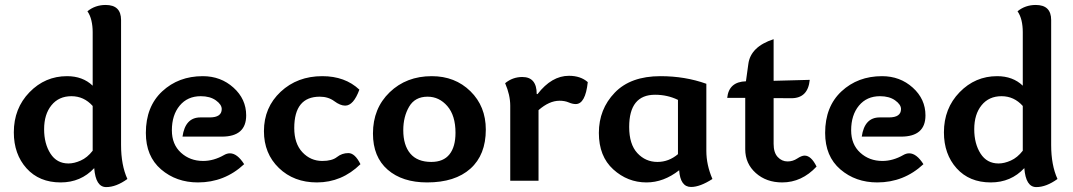

<svg xmlns="http://www.w3.org/2000/svg" viewBox="-20 -740 4391 786"><path d="M260.3 -70.8Q283.7 -70.8 310.5 -82.8Q337.4 -94.7 359.4 -123V-306.2Q323.7 -346.2 272.5 -346.2Q220.7 -346.2 190.7 -309.1Q160.6 -272 160.6 -210.9Q160.6 -151.9 186.5 -111.3Q212.4 -70.8 260.3 -70.8ZM475.6 -146.5Q475.6 -64 501.5 -7.3Q455.6 25.9 414.6 25.9Q371.6 25.9 365.7 -51.8Q311 6.8 228.5 6.8Q140.6 6.8 88.6 -51Q36.6 -108.9 36.6 -198.2Q36.6 -296.4 100.6 -362.3Q164.6 -428.2 254.4 -428.2Q318.8 -428.2 359.4 -389.2V-608.9Q359.4 -633.8 354.2 -655.8Q349.1 -677.7 337.9 -693.8Q369.6 -719.7 412.6 -719.7Q475.6 -719.7 475.6 -658.2Z M800.3 -259.3H838.4Q887.7 -259.3 887.7 -293.5Q887.7 -312 863.8 -329.1Q839.8 -346.2 801.8 -346.2Q747.6 -346.2 715.6 -307.6Q683.6 -269 683.6 -206.5Q683.6 -148.9 720.7 -115Q757.8 -81.1 811.5 -81.1Q855 -81.1 897.5 -105.5Q909.2 -112.3 921.4 -112.3Q951.2 -112.3 979.5 -67.9Q899.4 6.8 790.5 6.8Q701.7 6.8 639.4 -46.6Q577.1 -100.1 577.1 -195.8Q577.1 -303.7 644 -366Q710.9 -428.2 810.1 -428.2Q883.8 -428.2 935.8 -381.3Q987.8 -334.5 987.8 -267.6Q987.8 -180.7 888.2 -180.7H727.1Q738.3 -259.3 800.3 -259.3Z M1277.3 6.8Q1183.1 6.8 1121.8 -52.2Q1060.5 -111.3 1060.5 -203.1Q1060.5 -300.3 1128.9 -364.3Q1197.3 -428.2 1299.3 -428.2Q1392.6 -428.2 1451.2 -373Q1427.2 -307.6 1393.1 -307.6Q1373 -307.6 1348.4 -325.9Q1323.7 -344.2 1289.1 -344.2Q1184.6 -344.2 1184.6 -215.8Q1184.6 -152.3 1218 -116.7Q1251.5 -81.1 1299.3 -81.1Q1339.4 -81.1 1359.6 -97.2Q1379.9 -113.3 1406.2 -113.3Q1433.1 -113.3 1455.6 -67.9Q1379.4 6.8 1277.3 6.8Z M1728.5 6.8Q1627 6.8 1566.9 -45.4Q1506.8 -97.7 1506.8 -193.4Q1506.8 -296.4 1575.2 -362.3Q1643.6 -428.2 1747.6 -428.2Q1842.8 -428.2 1905.8 -366.5Q1968.8 -304.7 1968.8 -209.5Q1968.8 -106 1905.8 -49.6Q1842.8 6.8 1728.5 6.8ZM1745.6 -77.1Q1795.4 -77.1 1820.1 -108.2Q1844.7 -139.2 1844.7 -196.3Q1844.7 -267.1 1811.3 -305.7Q1777.8 -344.2 1730.5 -344.2Q1678.7 -344.2 1654.8 -303.2Q1630.9 -262.2 1630.9 -207Q1630.9 -145.5 1659.7 -111.3Q1688.5 -77.1 1745.6 -77.1Z M2180.7 -355Q2238.3 -429.7 2309.1 -429.7Q2356.9 -429.7 2386.2 -403.8Q2376.5 -314 2336.9 -314Q2323.7 -314 2307.9 -320.8Q2292 -327.6 2270.5 -327.6Q2228.5 -327.6 2184.6 -289.1V0H2068.8V-307.1Q2068.8 -351.1 2047.9 -399.4Q2078.6 -424.8 2118.2 -424.8Q2177.2 -424.8 2177.2 -355Z M2809.1 25.4Q2765.1 25.4 2760.3 -43Q2696.8 6.8 2626.5 6.8Q2549.3 6.8 2490.5 -46.6Q2431.6 -100.1 2431.6 -195.8Q2431.6 -293 2496.6 -360.6Q2561.5 -428.2 2683.6 -428.2Q2784.7 -428.2 2871.6 -397V-122.6Q2871.6 -64.9 2896.5 -7.3Q2845.7 25.4 2809.1 25.4ZM2671.4 -77.1Q2717.8 -77.1 2755.4 -108.9V-331.1Q2712.4 -352.1 2661.6 -352.1Q2555.7 -352.1 2555.7 -220.2Q2555.7 -149.4 2589.1 -113.3Q2622.6 -77.1 2671.4 -77.1Z M3182.1 6.8Q3117.2 6.8 3074 -31.7Q3030.8 -70.3 3030.8 -128.9V-339.4H2957Q2963.9 -405.3 3033.7 -407.2L3043.5 -478Q3052.7 -548.8 3147 -579.6V-409.2L3294.9 -413.1Q3287.6 -337.9 3219.7 -337.9L3147 -338.4V-150.9Q3147 -115.2 3163.8 -97.2Q3180.7 -79.1 3204.1 -79.1Q3225.6 -79.1 3243.7 -91.1Q3261.7 -103 3273.9 -103Q3300.8 -103 3322.8 -58.1Q3262.2 6.8 3182.1 6.8Z M3581.1 -259.3H3619.1Q3668.5 -259.3 3668.5 -293.5Q3668.5 -312 3644.5 -329.1Q3620.6 -346.2 3582.5 -346.2Q3528.3 -346.2 3496.3 -307.6Q3464.4 -269 3464.4 -206.5Q3464.4 -148.9 3501.5 -115Q3538.6 -81.1 3592.3 -81.1Q3635.7 -81.1 3678.2 -105.5Q3689.9 -112.3 3702.1 -112.3Q3731.9 -112.3 3760.3 -67.9Q3680.2 6.8 3571.3 6.8Q3482.4 6.8 3420.2 -46.6Q3357.9 -100.1 3357.9 -195.8Q3357.9 -303.7 3424.8 -366Q3491.7 -428.2 3590.8 -428.2Q3664.6 -428.2 3716.6 -381.3Q3768.6 -334.5 3768.6 -267.6Q3768.6 -180.7 3668.9 -180.7H3507.8Q3519 -259.3 3581.1 -259.3Z M4067.9 -70.8Q4091.3 -70.8 4118.2 -82.8Q4145 -94.7 4167 -123V-306.2Q4131.3 -346.2 4080.1 -346.2Q4028.3 -346.2 3998.3 -309.1Q3968.3 -272 3968.3 -210.9Q3968.3 -151.9 3994.1 -111.3Q4020 -70.8 4067.9 -70.8ZM4283.2 -146.5Q4283.2 -64 4309.1 -7.3Q4263.2 25.9 4222.2 25.9Q4179.2 25.9 4173.3 -51.8Q4118.7 6.8 4036.1 6.8Q3948.2 6.8 3896.2 -51Q3844.2 -108.9 3844.2 -198.2Q3844.2 -296.4 3908.2 -362.3Q3972.2 -428.2 4062 -428.2Q4126.5 -428.2 4167 -389.2V-608.9Q4167 -633.8 4161.9 -655.8Q4156.7 -677.7 4145.5 -693.8Q4177.2 -719.7 4220.2 -719.7Q4283.2 -719.7 4283.2 -658.2Z"/></svg>

Font: Bainsley
Style: Bold
Weight: 700
Designer: Paul James MIller
Foundry: High-Logic / Made with FontCreator
Version: Version 1.411;March 28, 2021;FontCreator 13.0.0.2683 64-bit